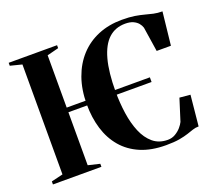

<svg xmlns="http://www.w3.org/2000/svg" viewBox="-127 -922 1228 1102"><g transform="rotate(-20 487.0 -371.0)"><path d="M755 -387.5V-359H136V-387.5ZM93 -35.5V-707L22 -725V-743H317.5V-725L247 -707V-35.5L318 -18.5V0H22V-18.5ZM710 10.5Q620.5 10.5 555 -17.5Q489.5 -45.5 446.5 -96Q403.5 -146.5 382.5 -215.2Q361.5 -284 361.5 -366Q361.5 -454.5 387 -526Q412.5 -597.5 459.2 -648.2Q506 -699 571.2 -726Q636.5 -753 716 -753Q762.5 -753 794.5 -747.8Q826.5 -742.5 851 -735.8Q875.5 -729 899.2 -723.8Q923 -718.5 952.5 -718.5L930.5 -516.5H843.5L820.5 -667Q816 -681.5 805 -694.8Q794 -708 774.8 -716.8Q755.5 -725.5 726.5 -725.5Q666 -725.5 625 -687.8Q584 -650 563 -572.8Q542 -495.5 542 -377.5Q542 -308.5 551.5 -243.5Q561 -178.5 582.5 -127.2Q604 -76 640.2 -45.5Q676.5 -15 730 -15Q755.5 -15 776.2 -27.2Q797 -39.5 811.5 -56.2Q826 -73 832.5 -87L874.5 -220L940 -214L921.5 -27Q902 -27 885 -21.2Q868 -15.5 846.2 -8.2Q824.5 -1 792.2 4.8Q760 10.5 710 10.5Z"/></g></svg>

Font: Merriweather 144pt
Style: Bold
Weight: 700
Version: Version 2.100